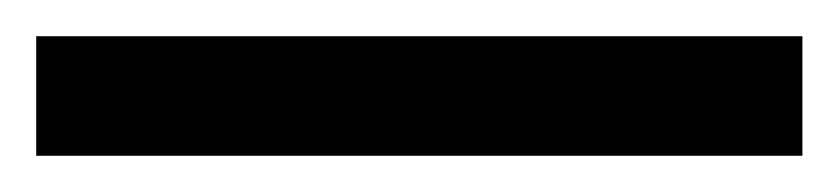

<svg xmlns="http://www.w3.org/2000/svg" viewBox="-22 66 463 106"><path d="M421 152H-2V86H421Z"/></svg>

Font: Noto Sans Gujarati UI ExtraCondensed SemiBold
Style: Regular
Weight: 600
Width: 2
Designer: Jelle Bosma - Monotype Design Team, Universal Thirst
Foundry: Monotype Imaging Inc.
Version: Version 2.106; ttfautohint (v1.8.4.7-5d5b)